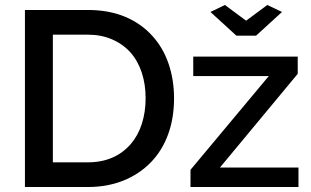

<svg xmlns="http://www.w3.org/2000/svg" viewBox="-20 -750 1249 770"><path d="M928 -607H1007L1111 -702L1052 -730L967 -667L882 -730L824 -702ZM584 -98Q630 -145 654 -210.5Q678 -276 678 -356Q678 -430 656 -494.5Q634 -559 591 -606Q546 -656 481 -683Q416 -710 332 -710H80V0H332Q410 0 474 -25.5Q538 -51 584 -98ZM505 -173Q441 -99 332 -99H192V-611H332Q385 -611 428.5 -592.5Q472 -574 503 -540Q533 -506 548.5 -459Q564 -412 564 -356Q564 -301 549 -254Q534 -207 505 -173ZM1177 0V-78H862L1174 -454V-523H755V-445H1058L744 -69V0Z"/></svg>

Font: RT Raleway SemiBold
Style: Regular
Weight: 400
Designer: Matt McInerney, Pablo Impallari, Rodrigo Fuenzalida — Edited by Milan Moffatt in April 2016
Foundry: Matt McInerney, Pablo Impallari, Rodrigo Fuenzalida — Edited by Milan Moffatt in April 2016
Version: Version 3.001